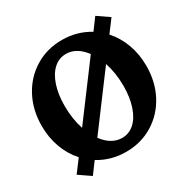

<svg xmlns="http://www.w3.org/2000/svg" viewBox="-181 -952 1123 1145"><g transform="rotate(-30 380.0 -380.0)"><path d="M740 -380Q740 -270 693.5 -182.5Q647 -95 565 -45Q483 5 380 5Q277 5 192 -47L135 30L55 -25L118 -109Q71 -161 45.5 -230.5Q20 -300 20 -380Q20 -490 66.5 -577.5Q113 -665 195 -715Q277 -765 380 -765Q483 -765 568 -713L625 -790L705 -735L642 -651Q689 -599 714.5 -529.5Q740 -460 740 -380ZM223 -251 488 -606Q432 -681 359 -681Q311 -681 274.5 -648Q238 -615 218 -554.5Q198 -494 198 -415Q198 -326 223 -251ZM562 -345Q562 -434 537 -509L272 -154Q328 -79 401 -79Q449 -79 485.5 -112Q522 -145 542 -205.5Q562 -266 562 -345Z"/></g></svg>

Font: Otomanopee
Style: Regular
Weight: 400
Designer: Das Ende der Wildnis
Foundry: Gutenberg Labo
Version: Version 3.000